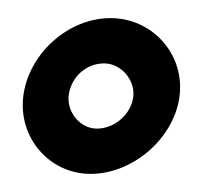

<svg xmlns="http://www.w3.org/2000/svg" viewBox="-20 -152 219 212"><path d="M95 -82C114 -82 130 -63 127 -44C124 -25 106 -10 87 -10C68 -10 53 -29 56 -48C59 -67 75 -82 95 -82ZM6 -48C-1 -1 34 40 80 40C126 40 171 2 178 -44C185 -91 149 -132 102 -132C56 -132 13 -94 6 -48Z"/></svg>

Font: AppleStorm
Style: XbdOutIta
Weight: 800
Foundry: Cannot Into Space Fonts
Version: Version 1.01